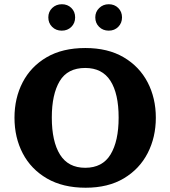

<svg xmlns="http://www.w3.org/2000/svg" viewBox="-20 -879 809 912"><path d="M386.7 12.7Q278.8 12.7 203.1 -31.2Q127.4 -75.2 88.1 -150.4Q48.8 -225.6 48.8 -319.8Q48.8 -413.1 87.6 -488Q126.5 -563 201.4 -606.9Q276.4 -650.9 385.3 -650.9Q492.7 -650.9 567.4 -606.9Q642.1 -563 681.2 -488Q720.2 -413.1 720.2 -319.8Q720.2 -227.1 681.4 -151.6Q642.6 -76.2 568.1 -31.7Q493.7 12.7 386.7 12.7ZM384.8 -82Q466.8 -82 505.1 -145.3Q543.5 -208.5 543.5 -320.3Q543.5 -434.6 504.4 -495.4Q465.3 -556.2 384.8 -556.2Q300.8 -556.2 263.4 -493.4Q226.1 -430.7 226.1 -320.8Q226.1 -207 265.1 -144.5Q304.2 -82 384.8 -82ZM273.4 -733.4Q245.6 -733.4 227.5 -751.5Q209.5 -769.5 209.5 -796.4Q209.5 -823.2 228 -841.1Q246.6 -858.9 273.9 -858.9Q300.8 -858.9 318.8 -841.3Q336.9 -823.7 336.9 -796.4Q336.9 -769 318.8 -751.2Q300.8 -733.4 273.4 -733.4ZM496.6 -733.4Q468.8 -733.4 450.7 -751.5Q432.6 -769.5 432.6 -796.4Q432.6 -822.8 451.2 -840.8Q469.7 -858.9 496.6 -858.9Q523.9 -858.9 541.7 -841.1Q559.6 -823.2 559.6 -796.4Q559.6 -769.5 541.7 -751.5Q523.9 -733.4 496.6 -733.4Z"/></svg>

Font: Kameron
Style: Regular
Weight: 400
Designer: Vernon Adams
Foundry: Vernon Adams
Version: Version 1.100